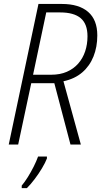

<svg xmlns="http://www.w3.org/2000/svg" viewBox="-20 -734 514 975"><path d="M24.4 0 175.3 -713.9H294.4Q380.9 -713.9 427.5 -673.6Q474.1 -633.3 474.1 -554.2Q474.1 -495.6 454.8 -447.3Q435.5 -398.9 397.5 -366.2Q359.4 -333.5 302.2 -321.3L390.6 0H337.9L255.9 -311.5H138.7L72.3 0ZM147.9 -354.5H240.2Q285.2 -354.5 319.3 -369.4Q353.5 -384.3 377 -410.9Q400.4 -437.5 412.4 -473.1Q424.3 -508.8 424.3 -549.8Q424.3 -612.3 389.9 -641.6Q355.5 -670.9 285.6 -670.9H214.8ZM90.3 221.2V208.5Q104.5 191.9 120.6 166.3Q136.7 140.6 150.9 112.5Q165 84.5 173.3 61H218.3V70.8Q210 92.3 193.4 120.1Q176.8 147.9 156.5 174.8Q136.2 201.7 116.7 221.2Z"/></svg>

Font: Open Sans SemiCondensed Light
Style: Italic
Weight: 300
Width: 4
Italic angle: -12°
Designer: Monotype Design Team
Foundry: Monotype Imaging Inc.
Version: Version 3.000